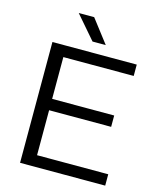

<svg xmlns="http://www.w3.org/2000/svg" viewBox="-136 -1041 941 1136"><g transform="rotate(15 335.0 -473.0)"><path d="M97 0V-740H613.5V-670.5H182.5V-69.5H618.5V0ZM141 -345V-414.5H562.5V-345ZM325.5 -804 203 -946H297.5L406.5 -804Z"/></g></svg>

Font: Encode Sans SC Expanded
Style: Regular
Weight: 400
Width: 7
Designer: Multiple Designers
Foundry: Impallari Type
Version: Version 3.002